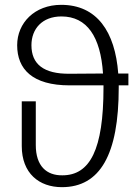

<svg xmlns="http://www.w3.org/2000/svg" viewBox="-20 -763 572 794"><path d="M511 -459H469C456 -632 381 -743 233 -743C123 -743 51 -668 51 -576C51 -477 114 -410 268 -410H408V-401C408 -144 352 -38 238 -38C173 -37 128 -76 128 -163V-344H70V-159C70 -46 142 11 236 11C394 11 471 -124 471 -401V-410H511ZM268 -458C160 -457 110 -498 110 -576C110 -644 155 -695 234 -695C340 -695 396 -611 406 -459Z"/></svg>

Font: FiraGO Light
Style: Regular
Weight: 300
Designer: bBox Type
Foundry: bBox Type GmbH
Version: Version 1.001;PS 001.001;hotconv 1.0.88;makeotf.lib2.5.64775